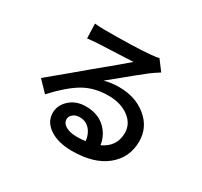

<svg xmlns="http://www.w3.org/2000/svg" viewBox="-162 -968 1301 1237"><g transform="rotate(30 488.5 -349.5)"><path d="M221.7 -734.4Q255.9 -730.5 302.7 -730.5Q517.6 -730.5 627 -740.2Q676.8 -744.1 692.4 -750L749 -674.8Q706.1 -647.5 685.5 -631.8Q654.3 -608.4 453.1 -443.4Q503.9 -458 562.5 -458Q685.5 -458 767.1 -390.1Q848.6 -322.3 848.6 -218.8Q848.6 -98.6 757.3 -23.9Q666 50.8 502 50.8Q400.4 50.8 336.9 8.8Q273.4 -33.2 273.4 -100.6Q273.4 -158.2 320.3 -200.7Q367.2 -243.2 439.5 -243.2Q526.4 -243.2 580.1 -194.8Q633.8 -146.5 644.5 -73.2Q741.2 -118.2 741.2 -219.7Q741.2 -288.1 681.6 -332Q622.1 -376 531.2 -376Q423.8 -376 344.2 -328.6Q264.6 -281.2 170.9 -178.7L95.7 -256.8Q139.6 -292 241.2 -377.4Q342.8 -462.9 347.7 -466.8Q511.7 -601.6 560.5 -644.5Q387.7 -637.7 299.8 -632.8Q244.1 -628.9 225.6 -626ZM371.1 -110.4Q371.1 -80.1 401.9 -62Q432.6 -43.9 483.4 -43.9Q521.5 -43.9 548.8 -47.9Q543 -99.6 513.7 -131.3Q484.4 -163.1 439.5 -163.1Q410.2 -163.1 390.6 -147.5Q371.1 -131.8 371.1 -110.4Z"/></g></svg>

Font: Min Sans SemiBold
Style: Regular
Weight: 600
Designer: Jinseong-Kim, NotoSansCJK, Nunito
Foundry: Jinseong-Kim
Version: Version 1.400;Glyphs 3.1.2 (3151)